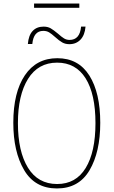

<svg xmlns="http://www.w3.org/2000/svg" viewBox="-20 -1052 640 1082"><path d="M55 -360Q55 -531 120 -627.5Q185 -724 303 -724Q422 -724 483.5 -626.5Q545 -529 545 -360Q545 -195 484.5 -92.5Q424 10 301 10Q177 10 116 -93.5Q55 -197 55 -360ZM518 -358Q518 -522 462.5 -610.5Q407 -699 302 -699Q195 -699 138 -607.5Q81 -516 81 -358Q81 -199 137.5 -107Q194 -15 302 -15Q408 -15 463 -105.5Q518 -196 518 -358ZM226 -902Q249 -902 265.5 -892.5Q282 -883 307 -862Q327 -844 341 -835.5Q355 -827 372 -827Q430 -827 437 -902H462Q458 -854 433.5 -828.5Q409 -803 371 -803Q348 -803 330.5 -813Q313 -823 291 -843Q271 -861 257 -869.5Q243 -878 224 -878Q169 -878 162 -804H137Q141 -853 164 -877.5Q187 -902 226 -902ZM172 -1032H427V-1008H172Z"/></svg>

Font: Noto Sans Mono UI Thin
Style: Regular
Weight: 250
Monospace: yes
Designer: Monotype Design team
Foundry: Monotype Imaging Inc.
Version: Version 1.000